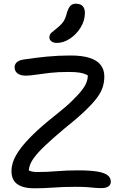

<svg xmlns="http://www.w3.org/2000/svg" viewBox="-20 -1010 647 1038"><path d="M167 8Q121 8 93.5 -3.5Q66 -15 54 -35.5Q42 -56 42 -85Q42 -111 52.5 -140Q63 -169 89 -204.5Q115 -240 161 -285Q207 -330 278 -386Q335 -431 370.5 -465.5Q406 -500 426 -527Q446 -554 451.5 -577Q457 -600 453 -622L470 -592Q459 -601 445 -607.5Q431 -614 409 -617.5Q387 -621 351 -621Q293 -621 249 -616Q205 -611 173 -606Q141 -601 116 -601Q101 -601 88 -606Q75 -611 67 -621Q59 -631 59 -647Q59 -662 70.5 -673Q82 -684 106 -688Q171 -698 234 -704Q297 -710 361 -710Q424 -710 464.5 -697Q505 -684 524.5 -658.5Q544 -633 544 -597Q544 -566 535 -538Q526 -510 503 -479.5Q480 -449 437.5 -408.5Q395 -368 326 -313Q263 -260 224 -223Q185 -186 164.5 -158Q144 -130 138.5 -106Q133 -82 136 -57L109 -109Q122 -95 138 -87.5Q154 -80 181 -80Q233 -80 287 -84.5Q341 -89 401 -89Q464 -89 503 -83Q542 -77 560.5 -63.5Q579 -50 579 -28Q579 -11 566 -2Q553 7 528 7Q506 7 488 5Q470 3 447 1.5Q424 0 384 0Q325 0 270 4Q215 8 167 8ZM288 -778Q269 -778 258 -786.5Q247 -795 247 -808Q247 -823 258 -833Q269 -843 288 -858Q314 -879 324.5 -896Q335 -913 342 -942Q351 -970 362 -980Q373 -990 389 -990Q415 -990 427 -977Q439 -964 439 -940Q439 -899 416 -861.5Q393 -824 358 -801Q323 -778 288 -778Z"/></svg>

Font: Shantell Sans
Style: Regular
Weight: 400
Designer: Stephen Nixon, Anya Danilova, Shantell Martin
Foundry: Arrow Type
Version: Version 1.008;[ac192a2d6]